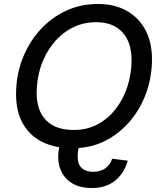

<svg xmlns="http://www.w3.org/2000/svg" viewBox="-20 -740 813 969"><path d="M444 209Q352 209 307 153Q262 97 278 6L279 3Q175 -14 118 -83Q61 -152 61 -264Q61 -356 91.5 -438Q122 -520 177.5 -583.5Q233 -647 308.5 -683.5Q384 -720 474 -720Q558 -720 619.5 -685.5Q681 -651 714 -588.5Q747 -526 747 -441Q747 -355 720 -277Q693 -199 643 -137Q593 -75 525.5 -37Q458 1 377 7L376 10Q365 72 385 99.5Q405 127 452 127Q487 127 512 109Q537 91 546 61L625 71Q605 138 558.5 173.5Q512 209 444 209ZM353 -84Q419 -84 472.5 -112.5Q526 -141 564.5 -191Q603 -241 623.5 -304.5Q644 -368 644 -437Q644 -527 597.5 -577.5Q551 -628 466 -628Q398 -628 343 -599Q288 -570 248 -520Q208 -470 186.5 -406Q165 -342 165 -271Q165 -181 213 -132.5Q261 -84 353 -84Z"/></svg>

Font: Livvic Medium
Style: Italic
Weight: 500
Italic angle: -10°
Designer: Jacques Le Bailly, Baron von Fonthausen
Version: Version 1.001; ttfautohint (v1.8.2)